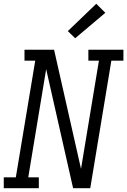

<svg xmlns="http://www.w3.org/2000/svg" viewBox="-33 -999 675 1019"><path d="M-13 0V-58H51L154 -677H97V-735H254L384 -160L397 -103L492 -677H436V-735H622V-677H558L446 0H355L283 -318L212 -632L117 -58H173V0ZM366 -796 327 -834 478 -979 526 -931Z"/></svg>

Font: Iosevka Curly Slab LtEx
Style: Italic
Weight: 300
Width: 7
Italic angle: -9°
Monospace: yes
Designer: Belleve Invis
Foundry: Belleve Invis
Version: Version 11.1.0; ttfautohint (v1.8.3)